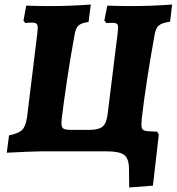

<svg xmlns="http://www.w3.org/2000/svg" viewBox="-20 -670 782 850"><path d="M608 -149Q606 -125 606 -119Q606 -102 612.5 -96Q619 -90 637 -89L676 -87L683 -74L657 152L552 160L551 74Q550 30 528.5 15Q507 0 452 0H160L96 2Q-9 7 10 6L20 -71Q62 -79 78 -95Q94 -111 100 -153L145 -521L147 -545Q147 -560 141.5 -565Q136 -570 121 -570Q106 -570 92 -568L84 -579L96 -645Q162 -643 195 -643Q292 -643 382 -650L372 -573Q347 -569 335.5 -562.5Q324 -556 318 -543.5Q312 -531 308 -504Q293 -423 277 -317Q261 -211 253 -142Q252 -135 252 -124Q252 -106 261 -100.5Q270 -95 296 -95H376Q416 -95 433.5 -109Q451 -123 456 -161L501 -525Q503 -543 503 -547Q503 -560 497.5 -564.5Q492 -569 477 -569Q462 -569 451 -568L442 -579L455 -645Q519 -643 553 -643Q652 -643 742 -650L733 -574Q697 -569 683 -557Q669 -545 664 -514Q626 -302 608 -149Z"/></svg>

Font: Alegreya ExtraBold
Style: Italic
Weight: 800
Italic angle: -7°
Designer: Juan Pablo del Peral
Foundry: Huerta Tipografica
Version: Version 2.007; ttfautohint (v1.6)